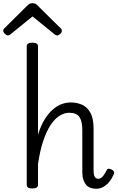

<svg xmlns="http://www.w3.org/2000/svg" viewBox="-60 -1155 730 1192"><path d="M538 17Q518 17 501.5 11Q485 5 474.5 -7.5Q464 -20 457.5 -39.5Q451 -59 451 -84V-348Q451 -401 433.5 -428Q416 -455 369 -455Q339 -455 309 -436Q279 -417 253.5 -378Q228 -339 208 -279Q188 -219 176 -136V-7Q176 4 167 9.5Q158 15 141 15Q123 15 114.5 9.5Q106 4 106 -7V-868Q106 -879 114.5 -884.5Q123 -890 141 -890Q158 -890 167 -884.5Q176 -879 176 -868V-319Q194 -377 218 -415Q242 -453 269.5 -476.5Q297 -500 325 -509.5Q353 -519 378 -519Q419 -519 451 -504Q483 -489 502 -453.5Q521 -418 521 -357V-98Q521 -81 523.5 -69.5Q526 -58 533 -51.5Q540 -45 550 -45Q560 -45 568 -50.5Q576 -56 584.5 -68Q593 -80 602 -98Q606 -107 614 -107.5Q622 -108 632 -103Q643 -98 647 -90Q651 -82 646 -73Q634 -45 617.5 -25Q601 -5 580.5 6Q560 17 538 17ZM-11 -935Q-19 -935 -29.5 -945Q-40 -955 -40 -964Q-40 -967 -39 -970.5Q-38 -974 -34 -978L107 -1118Q114 -1125 121 -1130Q128 -1135 142 -1135Q156 -1135 163 -1130Q170 -1125 176 -1118L318 -978Q322 -974 323 -970Q324 -966 324 -963Q324 -954 314 -944.5Q304 -935 295 -935Q289 -935 284.5 -938Q280 -941 274 -946L142 -1053L10 -946Q4 -941 -0.5 -938Q-5 -935 -11 -935Z"/></svg>

Font: Playwrite GB S Light
Style: Regular
Weight: 300
Designer: Veronika Burian, José Scaglione
Foundry: TypeTogether
Version: Version 1.002